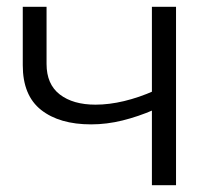

<svg xmlns="http://www.w3.org/2000/svg" viewBox="-20 -545 639 565"><path d="M433 -222Q387 -202 340.5 -190.5Q294 -179 248 -179Q155 -179 101 -221.5Q47 -264 47 -353V-525H117V-357Q117 -297 156 -267Q195 -237 261 -237Q301 -237 345 -247.5Q389 -258 434 -278ZM427 0V-525H498V0Z"/></svg>

Font: MOST Montserrat
Style: Regular
Weight: 400
Designer: Julieta Ulanovsky
Foundry: Julieta Ulanovsky
Version: Version 8.000;March 11, 2024;FontCreator 15.0.0.2926 64-bit